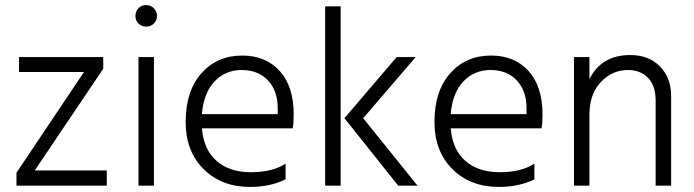

<svg xmlns="http://www.w3.org/2000/svg" viewBox="-20 -732 2736 757"><path d="M401 0H45V-51L311 -448H55V-507H387V-461L117 -60H401Z M587 0H526V-507H587ZM586.5 -699.5Q599 -687 599 -669Q599 -651 586.5 -639Q574 -627 556 -627Q538 -627 526 -639Q514 -651 514 -669Q514 -687 526 -699.5Q538 -712 556 -712Q574 -712 586.5 -699.5Z M1106 -25Q1046 5 966 5Q853 5 782.5 -65.5Q712 -136 712 -251Q712 -373 774 -443Q836 -513 935 -513Q1028 -513 1083 -452Q1138 -391 1138 -280Q1138 -246 1134 -226H776Q783 -142 834 -97.5Q885 -53 969 -53Q1055 -53 1106 -87ZM933 -456Q869 -456 826 -411Q783 -366 776 -282H1075V-305Q1075 -374 1036.5 -415Q998 -456 933 -456Z M1323 0H1262V-707H1323ZM1412 -266 1626 0H1550L1338 -266L1544 -507H1619Z M2087 -25Q2027 5 1947 5Q1834 5 1763.5 -65.5Q1693 -136 1693 -251Q1693 -373 1755 -443Q1817 -513 1916 -513Q2009 -513 2064 -452Q2119 -391 2119 -280Q2119 -246 2115 -226H1757Q1764 -142 1815 -97.5Q1866 -53 1950 -53Q2036 -53 2087 -87ZM1914 -456Q1850 -456 1807 -411Q1764 -366 1757 -282H2056V-305Q2056 -374 2017.5 -415Q1979 -456 1914 -456Z M2626 0H2565V-335Q2565 -394 2535 -425Q2505 -456 2456 -456Q2394 -456 2349 -408.5Q2304 -361 2304 -280V0H2243V-507H2304V-420Q2351 -515 2465 -515Q2538 -515 2582 -470Q2626 -425 2626 -354Z"/></svg>

Font: Hind Vadodara Light
Style: Regular
Weight: 300
Designer: Hitesh Malaviya
Foundry: Indian Type Foundry
Version: Version 1.000;PS 1.0;hotconv 1.0.86;makeotf.lib2.5.63406; tt